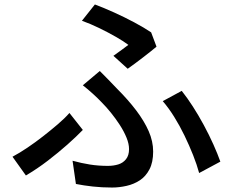

<svg xmlns="http://www.w3.org/2000/svg" viewBox="-20 -803 1040 860"><path d="M488 -553Q507 -566 525.5 -580Q544 -594 555 -602Q534 -618 499 -638Q464 -658 425 -677Q386 -696 347 -710L405 -783Q445 -768 491.5 -747Q538 -726 582 -702.5Q626 -679 657 -658L681 -594Q672 -586 656 -573.5Q640 -561 621.5 -546.5Q603 -532 584.5 -518.5Q566 -505 552 -495ZM305 -83Q345 -72 383 -66Q421 -60 463 -60Q488 -60 509.5 -66.5Q531 -73 544.5 -90Q558 -107 558 -135Q558 -159 546.5 -187Q535 -215 516.5 -243.5Q498 -272 477 -298Q456 -324 436 -344Q419 -362 396.5 -382.5Q374 -403 351 -421L427 -485Q447 -465 466 -445.5Q485 -426 504 -406Q554 -356 590 -308.5Q626 -261 646 -215.5Q666 -170 666 -124Q666 -76 649.5 -44.5Q633 -13 606.5 4.5Q580 22 547 29.5Q514 37 482 37Q437 37 396 32.5Q355 28 320 21ZM872 -28Q862 -65 845 -108Q828 -151 806.5 -195.5Q785 -240 760 -280Q735 -320 709 -350L794 -396Q818 -366 843.5 -326.5Q869 -287 893 -242.5Q917 -198 936 -155.5Q955 -113 967 -79ZM351 -221Q322 -191 282 -155.5Q242 -120 194.5 -83.5Q147 -47 96 -17L36 -101Q68 -118 103.5 -142Q139 -166 173.5 -193Q208 -220 239 -246.5Q270 -273 291 -297Z"/></svg>

Font: Noto Sans SC Thin Medium
Style: Regular
Weight: 500
Version: Version 2.004-H2;hotconv 1.0.118;makeotfexe 2.5.65603